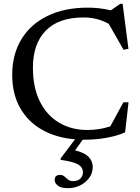

<svg xmlns="http://www.w3.org/2000/svg" viewBox="-20 -721 735 1006"><path d="M336.5 265Q300 265 283.2 251.8Q266.5 238.5 266.5 222Q266.5 195.5 294 195.5Q308.5 195.5 317.5 203.5Q326.5 211.5 336.5 219.8Q346.5 228 363.5 228Q386 228 400.2 215.5Q414.5 203 414.5 181.5Q414.5 156 389.8 141Q365 126 298 116.5V108.5L373 9Q272.5 0.5 198.8 -42Q125 -84.5 84.5 -157Q44 -229.5 44 -329Q44 -435 91.5 -514.2Q139 -593.5 228 -637.2Q317 -681 441 -681Q469.5 -681 497 -678Q524.5 -675 561 -667L610 -701H622.5L653 -465.5L627.5 -460L549.5 -596.5Q514 -615 483.2 -622.2Q452.5 -629.5 417.5 -629.5Q287 -629.5 219.8 -560.5Q152.5 -491.5 152.5 -367Q152.5 -261 189.5 -188Q226.5 -115 290.8 -77.5Q355 -40 436.5 -40Q468.5 -40 498 -44.5Q527.5 -49 558 -59L626.5 -185H653.5L635.5 -27.5Q598.5 -10.5 542.2 0.2Q486 11 422.5 11Q418 11 413.5 11L373.5 66.5Q426.5 80.5 446.2 103Q466 125.5 466 153.5Q466 185 448 210.2Q430 235.5 400.5 250.2Q371 265 336.5 265Z"/></svg>

Font: Newsreader Text Medium
Style: Regular
Weight: 500
Designer: Hugues Gentile
Foundry: Production Type
Version: Version 1.001